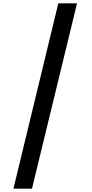

<svg xmlns="http://www.w3.org/2000/svg" viewBox="-20 -964 554 1159"><path d="M445 -944 173 175H61L332 -944Z"/></svg>

Font: A Bank Premium Med
Style: Regular
Weight: 500
Designer: Ninad Kale (Devanagari), Jonny Pinhorn (Latin), Htun Naung (Myanmar)
Foundry: Indian Type Foundry
Version: 4.004